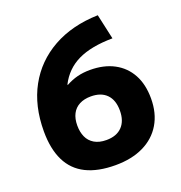

<svg xmlns="http://www.w3.org/2000/svg" viewBox="-134 -853 921 977"><g transform="rotate(-20 326.5 -364.0)"><path d="M327 10Q232 10 168.5 -21.5Q105 -53 73.5 -117Q42 -181 42 -276Q42 -414 98 -516Q154 -618 257.5 -676Q361 -734 502 -738L532 -602Q416 -601 344.5 -566.5Q273 -532 236 -459L238 -457Q269 -474 300.5 -482Q332 -490 369 -490Q444 -490 498.5 -461Q553 -432 582.5 -378Q612 -324 612 -248Q612 -168 577.5 -110Q543 -52 479 -21Q415 10 327 10ZM327 -126Q382 -126 412 -157Q442 -188 442 -244Q442 -301 412 -331.5Q382 -362 327 -362Q291 -362 265 -348.5Q239 -335 225.5 -309Q212 -283 212 -246Q212 -211 224 -184Q236 -157 262 -141.5Q288 -126 327 -126Z"/></g></svg>

Font: M PLUS 2 Thin ExtraBold
Style: Regular
Weight: 800
Version: Version 1.001